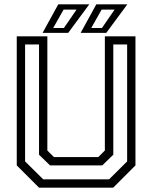

<svg xmlns="http://www.w3.org/2000/svg" viewBox="-20 -868 704 888"><path d="M160.5 0 57.5 -103V-700H199V-172L229.5 -141.5H434.5L465 -172V-700H606.5V-103L503.5 0ZM180 -38.5H484.5L568 -121.5V-662.5H504V-152.5L453 -103H211.5L160.5 -152.5V-662.5H96V-121.5ZM353 -716 425.5 -848H569L471.5 -716ZM226 -738.5H275.5L334 -823.5H274ZM177 -716 249.5 -848H393L295.5 -716ZM402 -738.5H451.5L510 -823.5H450Z"/></svg>

Font: Tourney Thin
Style: Regular
Weight: 400
Version: Version 1.015